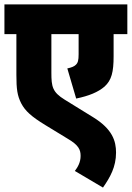

<svg xmlns="http://www.w3.org/2000/svg" viewBox="-20 -642 595 867"><path d="M555 -488V-622H0V-488H54V-304C54 -240 58 -210 76 -175C94 -141 121 -116 185 -77L285 -16C335 13 344 34 344 62C344 91 331 113 318 130L445 205C477 159 504 112 504 47C504 -5 488 -59 400 -113L272 -192C217 -226 212 -250 212 -314V-488H335V-397C335 -370 332 -358 322 -349C315 -342 303 -337 284 -333L324 -197C382 -209 423 -226 452 -251C484 -280 493 -317 493 -388V-488Z"/></svg>

Font: Noto Sans Condensed Black
Style: Regular
Weight: 900
Width: 3
Designer: Monotype Design Team
Foundry: Monotype Imaging Inc.
Version: Version 2.013